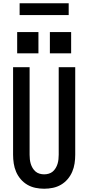

<svg xmlns="http://www.w3.org/2000/svg" viewBox="-20 -1146 540 1174"><path d="M250 8Q223 8 196.5 2.5Q170 -3 147 -16.5Q124 -30 106.5 -50.5Q89 -71 78.5 -95.5Q68 -120 64 -146.5Q60 -173 60 -200V-735H161V-200Q161 -186 162.5 -172Q164 -158 168 -144.5Q172 -131 179.5 -118.5Q187 -106 197.5 -97Q208 -88 222 -84Q236 -80 250 -80Q264 -80 278 -84Q292 -88 302.5 -97Q313 -106 320.5 -118.5Q328 -131 332 -144.5Q336 -158 337.5 -172Q339 -186 339 -200V-735H440V-200Q440 -173 436 -146.5Q432 -120 421.5 -95.5Q411 -71 393.5 -50.5Q376 -30 353 -16.5Q330 -3 303.5 2.5Q277 8 250 8ZM415 -820H285V-950H415ZM215 -820H85V-950H215ZM100 -1054V-1126H400V-1054Z"/></svg>

Font: Iosevka SS04 Semibold
Style: Regular
Weight: 600
Monospace: yes
Designer: Belleve Invis
Foundry: Belleve Invis
Version: Version 19.0.0; ttfautohint (v1.8.4)